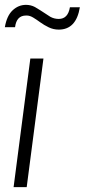

<svg xmlns="http://www.w3.org/2000/svg" viewBox="-30 -771 349 791"><path d="M80 0H26L95 -530H149ZM212 -649Q190 -649 170.5 -658.5Q151 -668 136 -679Q121 -690 107 -698.5Q93 -707 81 -707H77Q38 -707 32 -659H-10Q-2 -706 22 -728.5Q46 -751 77 -751Q97 -751 114 -742L137 -728L177 -702Q193 -693 212 -693Q250 -693 258 -741H299Q284 -649 212 -649Z"/></svg>

Font: Tanohe Sans Light
Style: Italic
Weight: 300
Designer: Village Type and Design LLC & Cristiano Sobral
Foundry: Cooper Hewitt Smithsonian Design Museum
Version: Version 1.00;September 29, 2021;FontCreator 13.0.0.2655 64-b